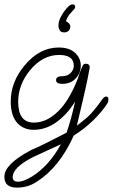

<svg xmlns="http://www.w3.org/2000/svg" viewBox="-38 -587 515 877"><path d="M39 270Q-18 270 -18 220Q-18 163 103 99Q159 75 266 19Q286 -37 305 -123Q277 -77 241 -46Q183 6 116 6Q71 6 42 -24Q11 -58 11 -123Q11 -213 75 -289Q143 -370 230 -370Q279 -370 305 -345.5Q331 -321 331 -287Q331 -254 308 -229Q285 -204 247 -204Q218 -204 218 -221Q218 -239 247 -239Q270 -239 284.5 -253.5Q299 -268 299 -287Q299 -336 232 -336Q157 -336 99 -266Q45 -200 45 -122Q45 -27 117 -27Q184 -27 243 -95Q285 -144 319 -232Q324 -253 340 -288Q345 -296 353 -296Q372 -296 372 -279L362 -227Q355 -192 342.5 -138.5Q330 -85 313 -13Q333 -28 357.5 -48.5Q382 -69 418 -118Q421 -123 430 -134.5Q439 -146 446 -146Q457 -146 457 -135Q457 -130 456.5 -125Q456 -120 452 -114Q428 -77 388.5 -38Q349 1 299 32Q234 177 130 243Q90 270 39 270ZM45 243Q69 243 107 220Q186 171 240 72Q218 82 186.5 96.5Q155 111 112 131Q20 178 20 222Q20 243 45 243ZM256 -439Q240 -439 234.5 -449Q229 -459 229 -470Q229 -492 243 -516Q257 -540 273 -556Q284 -567 294 -567Q303 -567 305 -559Q307 -551 298 -542Q291 -535 280.5 -522.5Q270 -510 263 -490Q267 -489 275 -482Q283 -475 283 -466Q283 -453 275 -446Q267 -439 256 -439Z"/></svg>

Font: Send Flowers
Style: Regular
Weight: 400
Designer: Robert E. Leuschke
Foundry: Robert E. Leuschke
Version: Version 1.010; ttfautohint (v1.8.4.7-5d5b)